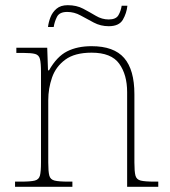

<svg xmlns="http://www.w3.org/2000/svg" viewBox="-20 -720 657 740"><path d="M38 0V-20H61Q98 -20 114 -24Q130 -28 134 -43.5Q138 -59 138 -94V-442Q138 -477 134 -492.5Q130 -508 115.5 -512Q101 -516 71 -516H43V-536H162L165 -449H169Q199 -502 238.5 -522Q278 -542 333 -542Q419 -542 458.5 -496.5Q498 -451 498 -357V-94Q498 -59 502 -43.5Q506 -28 522.5 -24Q539 -20 575 -20H590V0H470V-365Q470 -432 439.5 -474.5Q409 -517 333 -517Q268 -517 231.5 -490Q195 -463 180.5 -421Q166 -379 166 -334V-94Q166 -59 170 -43.5Q174 -28 190.5 -24Q207 -20 243 -20H259V0ZM399 -619Q368 -619 341.5 -633Q315 -647 290.5 -660.5Q266 -674 239 -674Q209 -674 199.5 -655Q190 -636 187 -616H165Q167 -634 174.5 -653.5Q182 -673 198 -686.5Q214 -700 241 -700Q275 -700 300.5 -686.5Q326 -673 349.5 -659Q373 -645 399 -645Q427 -645 436.5 -661.5Q446 -678 449 -698H471Q468 -669 453.5 -644Q439 -619 399 -619Z"/></svg>

Font: Noto Serif Tamil Thin
Style: Regular
Weight: 100
Designer: Indian Type Foundry, Tom Grace, and the Monotype Design Team
Foundry: Monotype Imaging Inc.
Version: Version 2.004; ttfautohint (v1.8.4.7-5d5b)